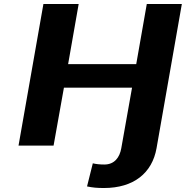

<svg xmlns="http://www.w3.org/2000/svg" viewBox="-20 -731 933 964"><path d="M504 95C481 95 463 93 446 89L417 205C446 211 467 213 502 213C651 213 744 138 766 13L893 -711H717L664 -409H322L375 -711H198L73 0H249L301 -291H643L589 13C581 59 555 95 504 95Z"/></svg>

Font: Asimov
Style: XWidIt
Weight: 500
Designer: Google
Version: Version 2.000980; 2014